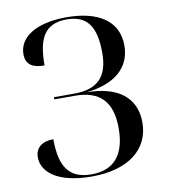

<svg xmlns="http://www.w3.org/2000/svg" viewBox="-82 -794 768 875"><g transform="rotate(-10 301.5 -356.5)"><path d="M274 11C440 11 542 -66 542 -192C542 -307 460 -371 315 -371C450 -386 522 -450 522 -552C522 -670 424 -724 284 -724C138 -724 62 -667 62 -592C62 -539 100 -525 148 -525C148 -644 177 -714 283 -714C379 -714 417 -657 417 -535C417 -426 367 -375 260 -375H165V-365H260C376 -365 431 -307 431 -185C431 -59 375 1 273 1C170 1 129 -59 129 -187C77 -187 45 -162 45 -117C45 -56 105 11 274 11Z"/></g></svg>

Font: Noto Serif Display
Style: Regular
Weight: 400
Designer: Monotype Design Team
Foundry: Monotype Imaging Inc.
Version: Version 2.009